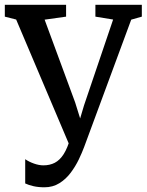

<svg xmlns="http://www.w3.org/2000/svg" viewBox="-23 -763 608 796"><path d="M161 13.5Q136 13.5 115.5 8.8Q95 4 81.5 -2.5V-103Q96.5 -92.5 117.5 -85Q138.5 -77.5 157 -77.5Q183.5 -77.5 204.2 -88.2Q225 -99 241 -124Q257 -149 269 -192L280 -125.5L44 -682L-3 -694V-743H251V-694L162 -681.5L288.5 -338.5L330 -205.5L287.5 -199L325.5 -326.5L446 -682L372.5 -694V-743H565V-694L521 -681.5L326 -154Q317.5 -131 303.8 -102.2Q290 -73.5 270.2 -47Q250.5 -20.5 223.2 -3.5Q196 13.5 161 13.5Z"/></svg>

Font: Merriweather 24pt SemiCondensed
Style: Regular
Weight: 400
Width: 4
Designer: Eben Sorkin
Foundry: Eben Sorkin
Version: Version 2.100